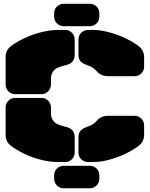

<svg xmlns="http://www.w3.org/2000/svg" viewBox="-20 -859 794 1018"><path d="M506.8 -788.1V-771Q506.8 -749.5 492.2 -734.9Q477.5 -720.2 456.1 -720.2H317.9Q296.4 -720.2 281.7 -734.9Q267.1 -749.5 267.1 -771V-788.1Q267.1 -809.6 281.7 -824.2Q296.4 -838.9 317.9 -838.9H456.1Q477.5 -838.9 492.2 -824.2Q506.8 -809.6 506.8 -788.1ZM199.2 -359.9H61Q39.6 -359.9 24.7 -374.8Q9.8 -389.6 9.8 -411.1V-556.2Q9.8 -576.7 18.1 -591.8Q26.4 -606.9 46.9 -621.1Q123 -671.9 213.9 -691.9Q254.9 -700.2 289.1 -700.2H325.2Q346.7 -700.2 361.3 -685.3Q376 -670.4 376 -648.9V-567.9Q376 -523.4 327.1 -513.2Q299.8 -506.8 283.2 -499Q250 -480.5 250 -439.9V-411.1Q250 -389.6 235.4 -374.8Q220.7 -359.9 199.2 -359.9ZM443.8 -513.2Q419.4 -521 407.7 -533.4Q396 -545.9 396 -567.9V-648.9Q396 -670.4 410.6 -685.3Q425.3 -700.2 446.8 -700.2H472.2Q509.3 -700.2 545.9 -690.9Q632.8 -670.9 706.1 -621.1Q744.1 -596.7 744.1 -556.2V-505.9Q744.1 -484.4 729.2 -469.7Q714.4 -455.1 692.9 -455.1H555.2Q514.2 -455.1 492.2 -481.9Q473.1 -503.9 443.8 -513.2ZM61 -339.8H199.2Q220.7 -339.8 235.4 -325.2Q250 -310.5 250 -289.1V-259.8Q250 -219.7 283.2 -201.2Q299.8 -193.4 327.1 -187Q376 -176.8 376 -131.8V-50.8Q376 -29.3 361.3 -14.6Q346.7 0 325.2 0H289.1Q252.4 0 213.9 -7.8Q124 -27.3 46.9 -79.1Q26.4 -93.3 18.1 -108.4Q9.8 -123.5 9.8 -144V-289.1Q9.8 -310.5 24.7 -325.2Q39.6 -339.8 61 -339.8ZM443.8 -187Q473.6 -196.3 492.2 -217.8Q514.6 -245.1 555.2 -245.1H692.9Q714.4 -245.1 729.2 -230.2Q744.1 -215.3 744.1 -193.8V-144Q744.1 -103.5 706.1 -79.1Q631.8 -28.8 545.9 -8.8Q511.2 0 472.2 0H446.8Q425.3 0 410.6 -14.6Q396 -29.3 396 -50.8V-131.8Q396 -153.8 407.7 -166.5Q419.4 -179.2 443.8 -187ZM506.8 70.8V87.9Q506.8 109.4 492.2 124.3Q477.5 139.2 456.1 139.2H317.9Q296.4 139.2 281.7 124.3Q267.1 109.4 267.1 87.9V70.8Q267.1 49.3 281.7 34.7Q296.4 20 317.9 20H456.1Q477.5 20 492.2 34.7Q506.8 49.3 506.8 70.8Z"/></svg>

Font: Nastup Soft
Style: Regular
Weight: 400
Designer: Maksym Kobuzan
Foundry: Zakznak
Version: Version 1.020;hotconv 1.0.109;makeotfexe 2.5.65596